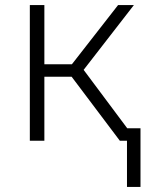

<svg xmlns="http://www.w3.org/2000/svg" viewBox="-20 -552 603 753"><path d="M97 0V-532H154V-300H262L443 -532H505L308 -278L479 -49H531V181H478V0H450L261 -251H154V0Z"/></svg>

Font: Noto Sans Mono SemiCondensed Light
Style: Regular
Weight: 300
Width: 4
Designer: Monotype Design Team
Foundry: Monotype Imaging Inc.
Version: Version 2.014; ttfautohint (v1.8.4.7-5d5b)